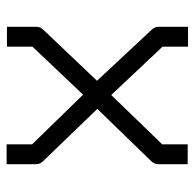

<svg xmlns="http://www.w3.org/2000/svg" viewBox="-24 -614 588 580"><g transform="rotate(90 270.0 -324.0)"><path d="M266 -281 121 -128V-51H61V-140Q61 -152 70 -161L224 -323L70 -488Q61 -497 61 -509V-598H121V-521L267 -366L416 -520V-597H476V-508Q476 -496 467 -487L309 -324L467 -160Q476 -151 476 -139V-50H416V-127Z"/></g></svg>

Font: 3270 Nerd Font Mono
Style: Regular
Weight: 400
Monospace: yes
Version: Version 3.0.1;Nerd Fonts 3.0.0